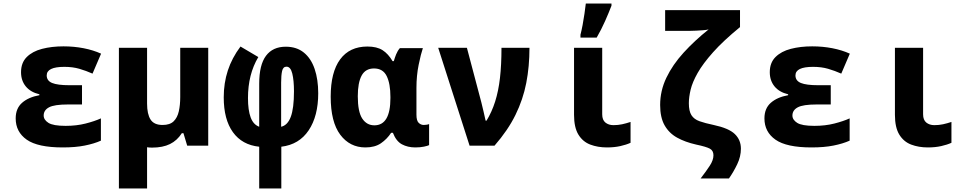

<svg xmlns="http://www.w3.org/2000/svg" viewBox="-20 -817 5440 1077"><path d="M332 10Q192 10 130 -33.5Q68 -77 68 -153Q68 -209 104 -240.5Q140 -272 201 -283V-288Q151 -300 124.5 -332.5Q98 -365 98 -412Q98 -465 130 -497Q162 -529 216 -543Q270 -557 336 -557Q395 -557 449 -546.5Q503 -536 547 -516L499 -404Q463 -420 425.5 -431Q388 -442 341 -442Q242 -442 242 -394Q242 -364 272.5 -351.5Q303 -339 370 -339H440V-231H361Q285 -231 255 -215Q225 -199 225 -169Q225 -145 251.5 -128Q278 -111 348 -111Q409 -111 460 -124Q511 -137 546 -153V-28Q508 -11 455.5 -0.5Q403 10 332 10Z M833 11Q818 11 805 9V240H647V-549H805V-236Q805 -177 824.5 -146.5Q844 -116 892 -116Q933 -116 954 -136.5Q975 -157 983 -192.5Q991 -228 991 -273V-549H1148V0H1030L1009 -70H1000Q974 -29 933.5 -9Q893 11 833 11Z M1434 6Q1338 -4 1286.5 -75.5Q1235 -147 1235 -271Q1235 -351 1258 -421.5Q1281 -492 1329 -556L1429 -497Q1371 -400 1371 -267Q1371 -199 1386 -158.5Q1401 -118 1434 -106V-348Q1434 -453 1472 -504Q1510 -555 1583 -555Q1644 -555 1684.5 -522Q1725 -489 1745 -430Q1765 -371 1765 -294Q1765 -166 1711.5 -86Q1658 -6 1558 6V240H1434ZM1557 -106Q1593 -114 1611 -161.5Q1629 -209 1629 -305Q1629 -366 1619.5 -404.5Q1610 -443 1587 -443Q1568 -443 1562.5 -419Q1557 -395 1557 -354Z M2030 10Q1942 10 1888.5 -61.5Q1835 -133 1835 -275Q1835 -412 1888 -484Q1941 -556 2041 -556Q2094 -556 2126 -535.5Q2158 -515 2182 -474H2189Q2194 -492 2202 -512Q2210 -532 2223 -547H2352Q2341 -515 2328.5 -454Q2316 -393 2316 -324V-174Q2316 -140 2328.5 -128Q2341 -116 2357 -116Q2364 -116 2373.5 -117.5Q2383 -119 2387 -121V-3Q2380 1 2358.5 5.5Q2337 10 2310 10Q2267 10 2234.5 -7.5Q2202 -25 2184 -72H2174Q2151 -37 2117 -13.5Q2083 10 2030 10ZM2080 -114Q2170 -114 2170 -267V-273Q2170 -348 2149 -390.5Q2128 -433 2078 -433Q2030 -433 2008.5 -393Q1987 -353 1987 -277Q1987 -190 2012 -152Q2037 -114 2080 -114Z M2614 0 2438 -549H2599L2680 -243Q2685 -222 2692.5 -191Q2700 -160 2704 -140H2709Q2739 -189 2757.5 -247.5Q2776 -306 2784.5 -379.5Q2793 -453 2793 -549H2950Q2950 -444 2932 -351.5Q2914 -259 2871.5 -172.5Q2829 -86 2754 0Z M3385 10Q3333 10 3291 -6Q3249 -22 3224.5 -62Q3200 -102 3200 -173V-549H3358V-176Q3358 -144 3376 -129.5Q3394 -115 3421 -115Q3447 -115 3470 -120Q3493 -125 3517 -133V-16Q3493 -5 3459.5 2.5Q3426 10 3385 10ZM3236 -622Q3242 -645 3248 -676.5Q3254 -708 3258.5 -740Q3263 -772 3266 -797H3410V-785Q3395 -746 3374.5 -699.5Q3354 -653 3327 -606H3236Z M3910 184Q3941 144 3961.5 112.5Q3982 81 3982 54Q3982 28 3962 17Q3942 6 3885 -6Q3823 -20 3778 -45Q3733 -70 3708 -114Q3683 -158 3683 -228Q3683 -308 3718 -381Q3753 -454 3814.5 -521.5Q3876 -589 3955 -652Q3944 -649 3924.5 -647.5Q3905 -646 3885.5 -645Q3866 -644 3853 -644H3711V-760H4131V-665Q4037 -588 3980 -524Q3923 -460 3893.5 -408Q3864 -356 3854 -314Q3844 -272 3844 -238Q3844 -194 3858.5 -171Q3873 -148 3904 -137Q3935 -126 3983 -116Q4068 -98 4102 -65Q4136 -32 4136 17Q4136 61 4115.5 104Q4095 147 4069 184Z M4532 10Q4392 10 4330 -33.5Q4268 -77 4268 -153Q4268 -209 4304 -240.5Q4340 -272 4401 -283V-288Q4351 -300 4324.5 -332.5Q4298 -365 4298 -412Q4298 -465 4330 -497Q4362 -529 4416 -543Q4470 -557 4536 -557Q4595 -557 4649 -546.5Q4703 -536 4747 -516L4699 -404Q4663 -420 4625.5 -431Q4588 -442 4541 -442Q4442 -442 4442 -394Q4442 -364 4472.5 -351.5Q4503 -339 4570 -339H4640V-231H4561Q4485 -231 4455 -215Q4425 -199 4425 -169Q4425 -145 4451.5 -128Q4478 -111 4548 -111Q4609 -111 4660 -124Q4711 -137 4746 -153V-28Q4708 -11 4655.5 -0.5Q4603 10 4532 10Z M5185 10Q5133 10 5091 -6Q5049 -22 5024.5 -62Q5000 -102 5000 -173V-549H5158V-176Q5158 -144 5176 -129.5Q5194 -115 5221 -115Q5247 -115 5270 -120Q5293 -125 5317 -133V-16Q5293 -5 5259.5 2.5Q5226 10 5185 10Z"/></svg>

Font: Noto Sans Mono ExtraBold
Style: Regular
Weight: 800
Designer: Monotype Design Team
Foundry: Monotype Imaging Inc.
Version: Version 2.014